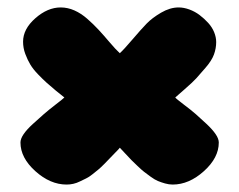

<svg xmlns="http://www.w3.org/2000/svg" viewBox="-20 -496 642 516"><path d="M302 -99Q300 -96 289 -85Q278 -74 274.5 -70Q271 -66 260.5 -55.5Q250 -45 244.5 -40.5Q239 -36 229 -28Q219 -20 211.5 -16.5Q204 -13 195 -8.5Q186 -4 177 -2Q168 0 159 0Q115 0 75 -36Q35 -72 35 -113Q35 -123 43.5 -135.5Q52 -148 68.5 -163Q85 -178 97.5 -189Q110 -200 129.5 -215Q149 -230 153 -234Q145 -240 130 -252.5Q115 -265 105 -274Q95 -283 82 -296.5Q69 -310 61.5 -322.5Q54 -335 48 -351Q42 -367 42 -384Q42 -418 75 -447Q108 -476 143 -476Q162 -476 180 -468Q198 -460 214.5 -445.5Q231 -431 244.5 -416.5Q258 -402 274.5 -382.5Q291 -363 302 -353Q313 -363 336 -390Q359 -417 374 -432.5Q389 -448 413 -462Q437 -476 460 -476Q474 -476 489 -470.5Q504 -465 516.5 -455.5Q529 -446 539.5 -434.5Q550 -423 555.5 -409.5Q561 -396 561 -383Q561 -366 555 -349.5Q549 -333 532 -313.5Q515 -294 507.5 -285.5Q500 -277 475.5 -255.5Q451 -234 451 -234Q454 -230 474 -215Q494 -200 506.5 -189Q519 -178 535 -163Q551 -148 559.5 -135.5Q568 -123 568 -113Q568 -72 528 -36Q488 0 444 0Q434 0 423.5 -3Q413 -6 404.5 -9.5Q396 -13 385 -21Q374 -29 367.5 -34Q361 -39 349.5 -50Q338 -61 333.5 -65.5Q329 -70 317 -83Q305 -96 302 -99Z"/></svg>

Font: Coiny 2.0
Style: Regular
Weight: 400
Version: Version 1.001 July 11, 2018